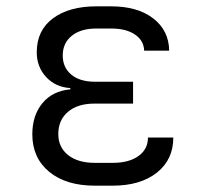

<svg xmlns="http://www.w3.org/2000/svg" viewBox="-20 -578 640 606"><path d="M336 8H279Q188 8 135 -36Q82 -80 82 -154Q82 -214 114 -252.5Q146 -291 202 -296V-300Q155 -303 125.5 -335Q96 -367 96 -413Q96 -482 147 -520Q198 -558 284 -558H331Q414 -558 463.5 -520Q513 -482 514 -418H435Q434 -450 406 -469Q378 -488 331 -488H284Q235 -488 206.5 -465Q178 -442 178 -403Q178 -365 205 -342.5Q232 -320 280 -320H400V-251H278Q225 -251 194.5 -225Q164 -199 164 -155Q164 -113 195 -88.5Q226 -64 279 -64H336Q387 -64 417 -85.5Q447 -107 447 -144H527Q527 -74 475 -33Q423 8 336 8Z"/></svg>

Font: JetBrains Mono NL Light
Style: Regular
Weight: 300
Monospace: yes
Designer: Philipp Nurullin, Konstantin Bulenkov
Foundry: JetBrains
Version: Version 2.305; ttfautohint (v1.8.4.7-5d5b)